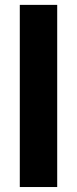

<svg xmlns="http://www.w3.org/2000/svg" viewBox="-20 -752 310 772"><path d="M59.6 0V-732.4H210V0Z"/></svg>

Font: Kumbh Sans
Style: Bold
Weight: 700
Version: Version 1.005